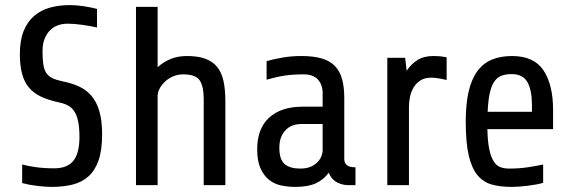

<svg xmlns="http://www.w3.org/2000/svg" viewBox="-20 -727 2252 754"><path d="M381 -199Q381 -137 367 -97Q353 -57 327 -34Q301 -11 264.5 -2Q228 7 183 7Q159 7 126 3Q93 -1 67 -8V-81Q90 -75 121 -70.5Q152 -66 193 -66Q245 -66 268.5 -96Q292 -126 292 -189Q292 -225 287 -249.5Q282 -274 272 -289.5Q262 -305 246.5 -313Q231 -321 211 -325Q169 -334 140 -348Q111 -362 93 -384Q75 -406 66.5 -438Q58 -470 58 -514Q58 -568 72.5 -604.5Q87 -641 113.5 -664Q140 -687 176 -697Q212 -707 255 -707Q280 -707 309.5 -702.5Q339 -698 361 -692V-619Q335 -625 303 -629.5Q271 -634 245 -634Q226 -634 208.5 -628Q191 -622 177.5 -609Q164 -596 155.5 -575.5Q147 -555 147 -525Q147 -495 150 -474.5Q153 -454 161.5 -441Q170 -428 185 -420.5Q200 -413 224 -408Q260 -401 289 -388Q318 -375 338.5 -351.5Q359 -328 370 -291Q381 -254 381 -199Z M514 0V-700H599V-463Q622 -484 650.5 -495.5Q679 -507 714 -507Q757 -507 786 -496.5Q815 -486 832.5 -464.5Q850 -443 857.5 -409.5Q865 -376 865 -330V0H780V-340Q780 -387 764.5 -411Q749 -435 699 -435Q678 -435 659.5 -427Q641 -419 627.5 -406Q614 -393 606.5 -378.5Q599 -364 599 -350V0Z M1346 0Q1339 0 1328.5 -2Q1318 -4 1307 -9Q1296 -14 1286.5 -24Q1277 -34 1271 -49Q1252 -22 1221 -7.5Q1190 7 1139 7Q1112 7 1085 1.5Q1058 -4 1037 -20.5Q1016 -37 1003 -66Q990 -95 990 -141Q990 -222 1037 -265Q1084 -308 1168 -308H1247V-362Q1247 -394 1228.5 -414.5Q1210 -435 1172 -435Q1129 -435 1097 -430Q1065 -425 1027 -414V-487Q1055 -495 1090 -501Q1125 -507 1162 -507Q1211 -507 1243.5 -497.5Q1276 -488 1295.5 -467.5Q1315 -447 1323.5 -416Q1332 -385 1332 -342V-102Q1332 -87 1342 -78.5Q1352 -70 1376 -70V0ZM1159 -65Q1185 -65 1202 -73Q1219 -81 1229 -92.5Q1239 -104 1243 -116Q1247 -128 1247 -135V-240H1163Q1147 -240 1131.5 -235Q1116 -230 1104 -218.5Q1092 -207 1084.5 -189.5Q1077 -172 1077 -147Q1077 -100 1098 -82.5Q1119 -65 1159 -65Z M1501 0V-500H1571L1577 -449Q1594 -475 1619 -491Q1644 -507 1681 -507Q1699 -507 1712 -505.5Q1725 -504 1734 -502V-413Q1721 -416 1704.5 -419Q1688 -422 1674 -422Q1649 -422 1632.5 -412Q1616 -402 1605.5 -385.5Q1595 -369 1590.5 -348.5Q1586 -328 1586 -308V0Z M1894 -220Q1895 -171 1901.5 -140.5Q1908 -110 1919 -93Q1930 -76 1945 -70.5Q1960 -65 1979 -65Q2021 -65 2055.5 -70.5Q2090 -76 2113 -81V-9Q2089 -2 2052.5 2.5Q2016 7 1989 7Q1946 7 1912.5 -2Q1879 -11 1856 -38Q1833 -65 1821 -115.5Q1809 -166 1809 -250Q1809 -319 1820.5 -368Q1832 -417 1855 -448Q1878 -479 1912 -493Q1946 -507 1991 -507Q2077 -507 2114.5 -450.5Q2152 -394 2152 -295V-220ZM1989 -436Q1965 -436 1948 -429Q1931 -422 1920 -405Q1909 -388 1903 -359.5Q1897 -331 1895 -288H2069V-315Q2069 -372 2051.5 -404Q2034 -436 1989 -436Z"/></svg>

Font: Share
Style: Regular
Weight: 400
Designer: Ralph du Carrois
Version: Version 1.001